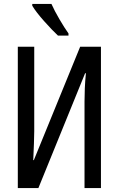

<svg xmlns="http://www.w3.org/2000/svg" viewBox="-20 -950 613 970"><path d="M70 -714V0H174L410 -580H414Q410 -540 408.5 -504Q407 -468 407 -437V0H490V-714H385L151 -141H148Q150 -192 151.5 -225.5Q153 -259 153 -287V-714ZM240 -930H143V-921Q162 -889 203.5 -842.5Q245 -796 273 -770H326V-781Q306 -809 280.5 -852.5Q255 -896 240 -930Z"/></svg>

Font: Noto Sans Display Condensed
Style: Regular
Weight: 400
Width: 3
Designer: Monotype Design Team
Foundry: Monotype Imaging Inc.
Version: Version 1.900